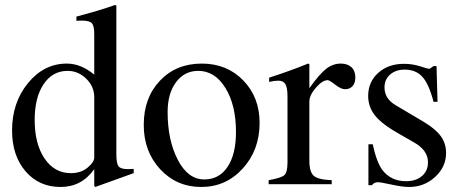

<svg xmlns="http://www.w3.org/2000/svg" viewBox="-20 -733 1838 764"><path d="M359 11 355 7V-60Q305 11 221 11Q135 11 81.5 -51.5Q28 -114 28 -214Q28 -325 91.5 -402.5Q155 -480 246 -480Q302 -480 355 -436V-598Q355 -630 345.5 -640.5Q336 -651 307 -651Q292 -651 284 -650V-667Q379 -692 437 -713L443 -711V-119Q443 -83 451.5 -71.5Q460 -60 489 -60Q494 -60 512 -61V-44ZM262 -44Q302 -44 328.5 -66Q355 -88 355 -106V-346Q355 -389 323 -420Q291 -451 249 -451Q189 -451 153.5 -398Q118 -345 118 -256Q118 -160 157.5 -102Q197 -44 262 -44Z M783 -480Q883 -480 948 -413Q1013 -346 1013 -244Q1013 -136 946 -62.5Q879 11 781 11Q683 11 617.5 -59.5Q552 -130 552 -236Q552 -344 616.5 -412Q681 -480 783 -480ZM647 -287Q647 -175 687.5 -97Q728 -19 793 -19Q852 -19 885.5 -69Q919 -119 919 -208Q919 -315 877 -383Q835 -451 769 -451Q714 -451 680.5 -406Q647 -361 647 -287Z M1353 -378Q1337 -378 1314 -396Q1291 -414 1284 -414Q1263 -414 1237 -384Q1211 -354 1211 -329V-94Q1211 -49 1228.5 -33.5Q1246 -18 1300 -16V0H1049V-16Q1100 -25 1112 -36.5Q1124 -48 1124 -87V-349Q1124 -383 1116 -397.5Q1108 -412 1088 -412Q1071 -412 1051 -407V-424Q1135 -451 1206 -480L1211 -478V-382Q1250 -437 1277 -458.5Q1304 -480 1336 -480Q1363 -480 1378.5 -465.5Q1394 -451 1394 -425Q1394 -403 1383 -390.5Q1372 -378 1353 -378Z M1688 -459Q1690 -459 1705 -470H1717L1721 -328H1705Q1687 -398 1661 -427Q1635 -456 1590 -456Q1555 -456 1532.5 -436.5Q1510 -417 1510 -385Q1510 -340 1555 -314L1668 -247Q1714 -219 1734.5 -190.5Q1755 -162 1755 -124Q1755 -69 1711.5 -29Q1668 11 1608 11Q1582 11 1538 1.5Q1494 -8 1484 -8Q1468 -8 1460 4H1446V-159H1463Q1479 -86 1502 -56Q1536 -12 1596 -12Q1635 -12 1659 -32.5Q1683 -53 1683 -87Q1683 -135 1628 -166L1567 -201Q1501 -238 1473 -272.5Q1445 -307 1445 -351Q1445 -407 1485 -443Q1525 -479 1587 -479Q1622 -479 1652.5 -469Q1683 -459 1688 -459Z"/></svg>

Font: MM Ethnic
Style: Regular
Weight: 400
Designer: Khon Soe Zaw Thu
Version: Version 1.00 July 18, 2016, initial release